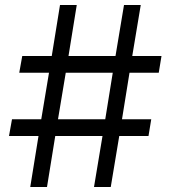

<svg xmlns="http://www.w3.org/2000/svg" viewBox="-20 -748 684 768"><path d="M356 0H423L457 -204H574L585 -271H468L498 -457H615L626 -524H509L543 -728H476L442 -524H254L287 -728H220L187 -524H69L57 -457H176L145 -271H28L16 -204H134L101 0H168L201 -204H390ZM212 -271 243 -457H431L401 -271Z"/></svg>

Font: Wafeq
Style: Regular
Weight: 400
Designer: Rasmus Andersson & Azza Alameddine
Foundry: Google & TypeTogether
Version: Version 3.000;FEAKit 1.0